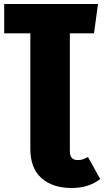

<svg xmlns="http://www.w3.org/2000/svg" viewBox="-20 -716 522 962"><path d="M482 181Q425 226 339 226Q244 226 188 176.5Q132 127 132 29V-549H1V-696H471L451 -549H330V42Q330 86 369 86Q384 86 394.5 82.5Q405 79 421 71Z"/></svg>

Font: Fira Sans Extra Condensed Black
Style: Regular
Weight: 900
Width: 1
Designer: Carrois Corporate & Edenspiekermann AG
Foundry: Carrois Corporate GbR & Edenspiekermann AG
Version: Version 4.203